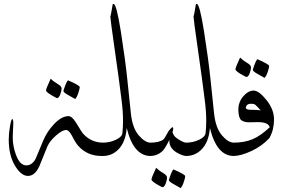

<svg xmlns="http://www.w3.org/2000/svg" viewBox="-20 -801 1444 986"><path d="M273.4 -297.4Q269 -297.4 242.7 -313Q216.3 -329.1 216.3 -336.9Q216.3 -344.7 240.2 -397Q255.4 -381.8 275.9 -370.1Q296.4 -358.4 296.4 -346.7Q296.4 -335 289.6 -316.4Q282.7 -297.9 273.4 -297.4ZM389.6 -353.5Q389.2 -344.7 382.3 -323.7Q375.5 -302.7 366.2 -292.5Q348.1 -302.7 326.7 -314.9Q305.7 -326.7 305.7 -334.5V-335Q322.8 -388.2 330.1 -388.2Q389.6 -362.3 389.6 -353.5ZM56.2 48.8Q24.9 -4.9 24.9 -84Q24.9 -115.2 31.2 -152.3Q37.6 -189.5 43.5 -189.5Q48.3 -189.5 48.3 -165.5Q48.3 -150.4 46.4 -125Q45.4 -107.4 45.4 -96.2Q45.4 -50.8 61.5 -7.3Q81.5 48.3 115.2 48.3Q144.5 48.3 163.1 14.2Q180.2 -26.4 200.7 -76.2Q221.2 -126 258.8 -165Q295.9 -204.1 331.5 -204.6Q349.6 -204.6 369.6 -172.4Q400.9 -121.1 404.8 -116.7Q446.8 -68.4 510.3 -68.4V0H502Q429.7 0 383.8 -49.8Q368.7 -65.9 352.1 -99.1Q335.4 -132.3 320.8 -133.3H318.8Q299.8 -133.3 268.3 -105.7Q236.8 -78.1 224.1 -50.8Q203.1 1.5 181.6 53.7Q158.7 102.5 123.5 102.5Q88.4 102.5 56.2 48.8Z M753.4 0Q665.5 0 630.9 -143.6Q624.5 -66.9 583.5 -29.3Q551.8 0 507.8 0V-68.4Q543.5 -68.4 574.7 -83Q606 -97.7 608.4 -116.7Q611.8 -146.5 611.8 -180.2Q611.8 -230.5 604 -289.6Q591.8 -388.7 569.3 -544.9Q546.9 -701.2 546.4 -717.3Q546.4 -716.3 546.9 -716.3Q548.3 -716.3 558.6 -778.3Q560.5 -781.2 563 -781.2Q578.1 -781.2 600.6 -639.2Q623 -497.1 633.8 -393.6Q644.5 -290 652.3 -216.3Q660.6 -142.6 692.9 -105.5Q725.1 -68.4 753.4 -68.4Z M936.5 0Q921.9 0 896.5 -12.7Q849.6 -36.1 849.6 -77.6V-82.5Q828.1 -38.6 814.9 -25.9Q788.1 0 750.5 0V-68.4Q796.4 -68.4 818.4 -84Q823.7 -87.9 833.5 -106.4Q843.3 -125 845.2 -127.4Q860.4 -147.5 866.2 -147.5Q869.6 -147.5 869.6 -140.1Q869.6 -133.3 865.7 -122.1Q867.7 -115.2 873.5 -105.5Q879.4 -95.7 901.9 -82Q924.3 -68.4 936.5 -68.4ZM814.9 160.2Q810.5 160.2 784.2 144.5Q757.8 128.4 757.8 120.6Q757.8 112.8 781.7 60.5Q796.9 75.7 817.4 87.4Q837.9 99.1 837.9 110.8Q837.9 122.6 831.1 141.1Q824.2 159.7 814.9 160.2ZM931.2 104Q930.7 112.8 923.8 133.8Q917 154.8 907.7 165Q889.6 154.8 868.2 142.6Q847.2 130.9 847.2 123V122.6Q864.3 69.3 871.6 69.3Q931.2 95.2 931.2 104Z M1180.7 0Q1092.8 0 1058.1 -143.6Q1051.8 -66.9 1010.7 -29.3Q979 0 935.1 0V-68.4Q970.7 -68.4 1002 -83Q1033.2 -97.7 1035.6 -116.7Q1039.1 -146.5 1039.1 -180.2Q1039.1 -230.5 1031.2 -289.6Q1019 -388.7 996.6 -544.9Q974.1 -701.2 973.6 -717.3Q973.6 -716.3 974.1 -716.3Q975.6 -716.3 985.8 -778.3Q987.8 -781.2 990.2 -781.2Q1005.4 -781.2 1027.8 -639.2Q1050.3 -497.1 1061 -393.6Q1071.8 -290 1079.6 -216.3Q1087.9 -142.6 1120.1 -105.5Q1152.3 -68.4 1180.7 -68.4Z M1268.6 -268.1Q1243.7 -268.1 1242.2 -245.6Q1247.6 -237.3 1264.6 -237.3Q1306.6 -236.8 1318.8 -234.4Q1298.8 -256.3 1292 -262.2Q1285.2 -268.1 1268.6 -268.1ZM1387.2 -186.5Q1387.2 -134.8 1363.8 -92.3Q1325.7 -50.8 1271 -25.4Q1216.3 0 1177.7 0V-68.4Q1235.8 -68.4 1277.8 -86.4Q1319.8 -104.5 1365.2 -147.5Q1357.9 -173.8 1304.7 -173.8H1298.8L1261.2 -172.9Q1232.4 -172.9 1218.8 -184.1Q1205.1 -195.3 1204.1 -235.4V-238.3Q1204.1 -276.4 1228.5 -305.7Q1254.9 -335.9 1282.2 -335.9Q1309.6 -335.9 1348.6 -287.1Q1387.2 -238.8 1387.2 -188ZM1246.1 -405.8Q1241.7 -405.8 1215.3 -421.4Q1189 -437.5 1189 -445.3Q1189 -453.1 1212.9 -505.4Q1228 -490.2 1248.5 -478.5Q1269 -466.8 1269 -455.1Q1269 -443.4 1262.2 -424.8Q1255.4 -406.2 1246.1 -405.8ZM1362.3 -461.9Q1361.8 -453.1 1355 -432.1Q1348.1 -411.1 1338.9 -400.9Q1320.8 -411.1 1299.3 -423.3Q1278.3 -435.1 1278.3 -442.9V-443.4Q1295.4 -496.6 1302.7 -496.6Q1362.3 -470.7 1362.3 -461.9Z"/></svg>

Font: DimaThulth2
Style: Regular
Weight: 400
Designer: R.Balvardi
Foundry: R.Balvardi (R.Balvardi@gmail.com)
Version: Version 1.00;November 13, 2018;FontCreator 11.5.0.2427 64-bi